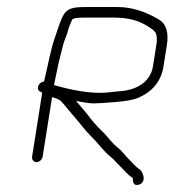

<svg xmlns="http://www.w3.org/2000/svg" viewBox="-20 -487 496 546"><path d="M83.8 -26C75.9 -26 70 -33.1 71.2 -41L100 -223L95.5 -226C80.8 -231.2 88.5 -253.4 105.1 -255C116.2 -298 123.3 -345.8 137.6 -384.5C144.5 -403.2 147.3 -416.2 156.5 -436.6C168.9 -464.1 186.3 -467 224.9 -467H314.4C352.6 -467 391.5 -455.3 431.1 -432C452.5 -419.6 460.3 -395.2 454.6 -359L444.9 -298C438.2 -255.6 413.4 -225.5 370.4 -207.8C358.8 -203.1 338.1 -199.4 308.2 -196.8C278.3 -194.3 257.8 -193 246.8 -193C235.8 -193 219 -195.3 196.4 -200C197.4 -198 198.3 -197 198.9 -197L229.2 -161C240.8 -144.9 253.5 -130.2 267.5 -116.8C288.2 -97.1 296.1 -81.8 316.2 -66C327.2 -57.3 332.7 -48.2 341.9 -39C350.3 -30.7 364.2 -14 374.8 -7C386.5 -1.2 399.3 32.3 373.6 38.5C362.7 41.1 357.3 35 357.6 20L357.7 19C343.2 11.1 329.4 -7.4 318.9 -17C309.4 -25.8 303.8 -34.2 293 -42.5C277.4 -54.4 256.8 -81.9 241.2 -97.3C224.4 -113.9 216.3 -125.2 203.9 -140L162.2 -189.5C158 -194.5 154.2 -198.7 150.7 -202C144.6 -205.3 137.1 -208.3 128.1 -211L101.2 -41C100 -33.1 91.8 -26 83.8 -26ZM264 -223C287 -223 304.2 -226.5 324.8 -228C370.4 -231.7 408.2 -255.7 414.9 -298L424.6 -359C426.9 -373.6 426.4 -384.8 423.1 -392.4C419.8 -400 407.3 -409.3 385.6 -420.4C363.9 -431.5 336 -437 301.9 -437H220.2C198.7 -437 187 -435 185 -431L177.6 -413C174.9 -406.3 173.2 -400.7 172.4 -396C171 -391.3 169 -385.8 166.3 -379.5C159.2 -362.5 157.1 -347.5 151.1 -326.1C145.4 -305.5 138.3 -265.6 133.5 -245C185 -230.3 228.5 -223 264 -223Z"/></svg>

Font: MewTooHand
Style: ReversedIta
Weight: 400
Designer: Mew Too, Robert Jablonski
Version: Version 0.77